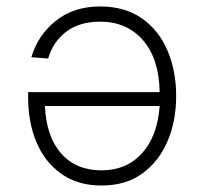

<svg xmlns="http://www.w3.org/2000/svg" viewBox="-20 -562 640 594"><path d="M290 -542Q366 -542 418.5 -505.5Q471 -469 498 -406Q525 -343 525 -265Q525 -187 498 -124.5Q471 -62 420 -25Q369 12 294 12Q221 12 170 -24Q119 -60 93 -121.5Q67 -183 67 -261V-277H474Q472 -381 422 -438Q372 -495 290 -495Q226 -495 185 -464Q144 -433 129 -381L77 -385Q97 -453 152.5 -497.5Q208 -542 290 -542ZM474 -234H119Q123 -140 169 -87.5Q215 -35 294 -35Q371 -35 419 -87.5Q467 -140 474 -234Z"/></svg>

Font: Geist Mono ExtraLight
Style: Regular
Weight: 200
Monospace: yes
Designer: Basement.studio, Andrés Briganti, Mateo Zaragoza
Foundry: Basement.studio, Vercel, Andrés Briganti, Guido Ferreyra, Mateo Zaragoza
Version: Version 1.500; ttfautohint (v1.8.4.7-5d5b)